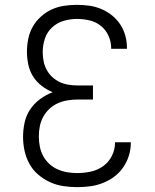

<svg xmlns="http://www.w3.org/2000/svg" viewBox="-20 -763 640 791"><path d="M297 8Q269 8 240 3.5Q211 -1 185 -13Q159 -25 137 -44Q115 -63 101 -88.5Q87 -114 81 -142.5Q75 -171 75 -199Q75 -229 81.5 -258.5Q88 -288 104.5 -312.5Q121 -337 145.5 -355Q170 -373 197 -383Q173 -393 151.5 -409.5Q130 -426 116 -448.5Q102 -471 96.5 -497.5Q91 -524 91 -550Q91 -577 96.5 -603.5Q102 -630 115 -653Q128 -676 148.5 -694.5Q169 -713 193 -724Q217 -735 243.5 -739Q270 -743 297 -743Q323 -743 348 -739.5Q373 -736 397 -726Q421 -716 441 -700Q461 -684 475 -663Q489 -642 496 -617Q503 -592 503 -566Q503 -565 503 -564Q503 -563 503 -562H438Q438 -563 438 -563.5Q438 -564 438 -565Q438 -591 427 -615.5Q416 -640 395.5 -656.5Q375 -673 349 -679Q323 -685 297 -685Q269 -685 242 -677Q215 -669 194.5 -650Q174 -631 165 -604Q156 -577 156 -549Q156 -530 159.5 -511.5Q163 -493 172 -476Q181 -459 195 -446Q209 -433 226 -425Q243 -417 262 -414Q281 -411 300 -411H363V-353H300Q279 -353 258 -349.5Q237 -346 218 -337.5Q199 -329 183.5 -314.5Q168 -300 158 -281.5Q148 -263 144 -242.5Q140 -222 140 -201Q140 -180 144 -159.5Q148 -139 157.5 -121Q167 -103 182.5 -88.5Q198 -74 217 -65.5Q236 -57 256.5 -53.5Q277 -50 297 -50Q326 -50 354 -56Q382 -62 405 -78.5Q428 -95 441 -121Q454 -147 454 -176Q454 -176 454 -176.5Q454 -177 454 -177H519Q519 -176 519 -176Q519 -176 519 -175Q519 -148 511 -122Q503 -96 487.5 -73.5Q472 -51 450.5 -35Q429 -19 403.5 -9Q378 1 351 4.5Q324 8 297 8Z"/></svg>

Font: Iosevka Custom Light Extended
Style: Regular
Weight: 300
Width: 7
Monospace: yes
Designer: Belleve Invis
Foundry: Belleve Invis
Version: Version 11.2.4; ttfautohint (v1.8.4)